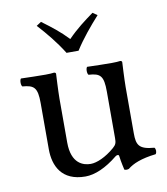

<svg xmlns="http://www.w3.org/2000/svg" viewBox="-76 -709 683 786"><g transform="rotate(-10 265.5 -316.5)"><path d="M217 10C256 10 303 -10 352 -50C357 -54 366 -56 367 -49C370 -24 378 10 378 10C386 13 391 12 397 10C419 -8 454 -23 515 -30C521 -36 521 -51 515 -57C451 -62 442 -81 442 -130V-322C442 -352 446 -425 446 -425C446 -428 443 -431 438 -431C433 -430 418 -429 403 -429C371 -429 335 -430 301 -431C295 -425 295 -404 301 -398C350 -395 363 -383 363 -317V-124C363 -105 361 -97 347 -85C310 -53 272 -37 247 -37C217 -37 167 -51 167 -140V-322C167 -352 171 -425 171 -425C171 -428 168 -431 163 -431C158 -430 143 -429 128 -429C96 -429 60 -430 26 -431C20 -425 20 -404 26 -398C74 -394 88 -383 88 -318V-126C88 -57 118 10 217 10ZM228 -502H278C307 -548 345 -593 380 -632L361 -645C324 -618 290 -593 253 -555C219 -591 186 -616 147 -645L127 -632C162 -594 199 -549 228 -502Z"/></g></svg>

Font: Libertinus Math
Style: Regular
Weight: 400
Designer: Philipp H. Poll, Khaled Hosny
Foundry: Caleb Maclennan
Version: Version 7.050;RELEASE